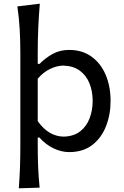

<svg xmlns="http://www.w3.org/2000/svg" viewBox="-20 -809 668 1036"><path d="M81.5 207Q85.9 148.9 87.9 92.8Q89.8 36.6 89.8 -28.3V-523.9Q89.8 -590.3 86.2 -652.3Q82.5 -714.4 73.7 -774.4L194.8 -789.1Q189.5 -725.1 186.5 -659.7Q183.6 -594.2 183.6 -523.9V-464.4H193.8Q222.7 -494.6 262.5 -517.1Q302.2 -539.6 353 -539.6Q423.8 -539.6 473.9 -503.4Q523.9 -467.3 550.3 -405Q576.7 -342.8 576.7 -264.6Q576.7 -190.9 552 -127.9Q527.3 -64.9 477.8 -26.6Q428.2 11.7 353 11.7Q311.5 11.7 269.8 -8.1Q228 -27.8 192.4 -66.9H183.6V-24.4Q183.6 37.6 185.8 91.6Q188 145.5 193.8 203.6ZM323.2 -71.8Q377.9 -73.2 412.6 -100.3Q447.3 -127.4 463.6 -170.9Q480 -214.4 480 -264.2Q480 -316.9 462.6 -359.6Q445.3 -402.3 410.2 -428Q375 -453.6 321.3 -455.1Q287.1 -454.6 250.2 -437Q213.4 -419.4 183.6 -384.3V-155.3Q241.7 -73.2 323.2 -71.8Z"/></svg>

Font: Pinar-DS2-FD Medium
Style: Regular
Weight: 500
Designer: Amin Abedi
Version: Version 3.000